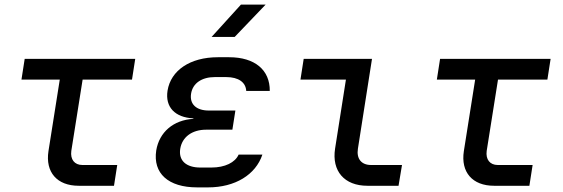

<svg xmlns="http://www.w3.org/2000/svg" viewBox="-20 -805 2440 832"><path d="M321 0H474L488 -90H337C303 -90 284 -114 289 -151L338 -460H552L566 -550H87L73 -460H239L190 -150C176 -59 227 0 321 0Z M897 -645H997L1131 -785H1024ZM882 7C999 7 1088 -48 1117 -135H1014C999 -101 955 -79 896 -79H848C787 -79 753 -109 761 -160C769 -211 812 -243 873 -243H987L1000 -326H885C830 -326 801 -354 808 -399C815 -444 854 -471 911 -471H960C1014 -471 1045 -448 1047 -411H1149C1150 -502 1084 -557 973 -557H924C804 -557 720 -500 706 -412C695 -341 738 -296 818 -292V-290C731 -285 670 -232 657 -153C642 -54 709 7 834 7Z M1572 0H1707L1722 -90H1588C1546 -90 1524 -117 1531 -161L1592 -550H1296L1282 -460H1479L1432 -161C1417 -64 1472 0 1572 0Z M2121 0H2274L2288 -90H2137C2103 -90 2084 -114 2089 -151L2138 -460H2352L2366 -550H1887L1873 -460H2039L1990 -150C1976 -59 2027 0 2121 0Z"/></svg>

Font: JetBrains Mono Medium
Style: Italic
Weight: 436
Italic angle: -9°
Monospace: yes
Designer: Philipp Nurullin, Konstantin Bulenkov
Foundry: JetBrains
Version: Version 2.305